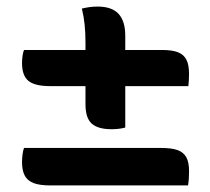

<svg xmlns="http://www.w3.org/2000/svg" viewBox="-20 -614 640 584"><path d="M229 -588Q242 -591 253 -592.5Q264 -594 277 -594Q320 -594 340.5 -572Q361 -550 361 -505Q361 -471 361 -436Q361 -401 361 -366Q361 -331 361 -296Q361 -261 361 -226Q349 -223 339.5 -222Q330 -221 319 -221Q278 -221 259 -238Q240 -255 240 -297Q240 -328 240 -359.5Q240 -391 240 -422Q240 -453 240 -484Q240 -514 237.5 -538.5Q235 -563 229 -588ZM53 -462H472Q504 -462 521.5 -455Q539 -448 547 -432.5Q555 -417 555 -389Q555 -381 554.5 -371Q554 -361 553 -352H133Q86 -352 66.5 -368Q47 -384 47 -422Q47 -432 48.5 -443.5Q50 -455 53 -462ZM53 -164H469Q502 -164 520 -157.5Q538 -151 546.5 -136Q555 -121 555 -94Q555 -85 554.5 -73.5Q554 -62 552 -50H133Q101 -50 82.5 -57Q64 -64 55.5 -79.5Q47 -95 47 -121Q47 -132 48.5 -144Q50 -156 53 -164Z"/></svg>

Font: Recursive Casual SemiBold
Style: Regular
Weight: 600
Version: Version 1.047